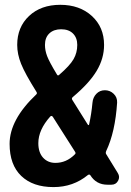

<svg xmlns="http://www.w3.org/2000/svg" viewBox="-20 -760 540 790"><path d="M186.5 -280.3Q137.7 -225.6 137.7 -170.9Q137.7 -132.8 157.2 -111.3Q176.8 -89.8 208 -89.8Q252.9 -89.8 287.1 -124Q293.9 -128.9 288.1 -136.7L197.3 -279.3Q192.4 -286.1 186.5 -280.3ZM231.4 -639.6Q201.2 -639.6 183.1 -622.6Q165 -605.5 165 -575.2Q165 -552.7 173.8 -529.3Q182.6 -505.9 213.9 -454.1Q217.8 -446.3 223.6 -452.1Q267.6 -490.2 282.7 -516.6Q297.9 -543 297.9 -575.2Q297.9 -604.5 280.3 -622.1Q262.7 -639.6 231.4 -639.6ZM19.5 -168Q19.5 -267.6 128.9 -371.1Q134.8 -376 128.9 -383.8Q83 -457 66.9 -497.1Q50.8 -537.1 50.8 -575.2Q50.8 -648.4 99.6 -694.3Q148.4 -740.2 228 -740.2Q307.6 -740.2 357.9 -694.3Q408.2 -648.4 408.2 -575.2Q408.2 -519.5 377.9 -468.8Q347.7 -418 280.3 -361.3Q272.5 -355.5 278.3 -347.7L340.8 -248Q344.7 -242.2 346.7 -248Q356.4 -293 360.4 -336.9Q362.3 -359.4 376.5 -374Q390.6 -388.7 411.6 -388.7Q432.6 -388.7 447.8 -374Q462.9 -359.4 461.9 -337.9Q454.1 -216.8 417 -138.7Q413.1 -129.9 418 -124L464.8 -47.9Q474.6 -32.2 465.8 -16.1Q457 0 438.5 0H421.9Q376 0 351.6 -39.1Q347.7 -43.9 341.8 -40Q281.2 9.8 200.2 9.8Q115.2 9.8 67.4 -36.1Q19.5 -82 19.5 -168Z"/></svg>

Font: Rounded Mgen+ 2m medium
Style: Regular
Weight: 500
Designer: [Source Han Sans]
Ryoko NISHIZUKA  (kana & ideographs); Paul D. Hunt (Latin, Greek & Cyrillic); Wenlong ZHANG  (bopomofo
Version: Version 1.059.20150602